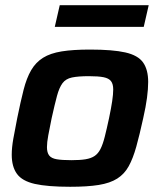

<svg xmlns="http://www.w3.org/2000/svg" viewBox="-20 -708 614 736"><path d="M249 8Q162 8 113.5 -3Q65 -14 45 -41.5Q25 -69 25 -115Q25 -142 31 -176Q37 -210 46 -255Q59 -319 70.5 -364Q82 -409 99.5 -439Q117 -469 145 -486.5Q173 -504 216.5 -511Q260 -518 325 -518Q412 -518 460.5 -507Q509 -496 528.5 -468.5Q548 -441 548 -394Q548 -367 543.5 -333Q539 -299 529 -255Q515 -191 502.5 -146Q490 -101 473.5 -71Q457 -41 429.5 -23.5Q402 -6 358.5 1Q315 8 249 8ZM254 -94Q287 -94 308 -97.5Q329 -101 342.5 -110Q356 -119 365 -136.5Q374 -154 381.5 -183.5Q389 -213 398 -255Q406 -293 410 -320Q414 -347 414 -365Q414 -386 405.5 -397Q397 -408 377 -412Q357 -416 321 -416Q280 -416 256 -411Q232 -406 219.5 -389Q207 -372 198.5 -340.5Q190 -309 178 -255Q170 -216 165 -189Q160 -162 160 -144Q160 -123 168.5 -112Q177 -101 197.5 -97.5Q218 -94 254 -94ZM190 -605 209 -688H550L531 -605Z"/></svg>

Font: Saira Thin SemiBold
Style: Italic
Weight: 600
Italic angle: -12°
Version: Version 1.101